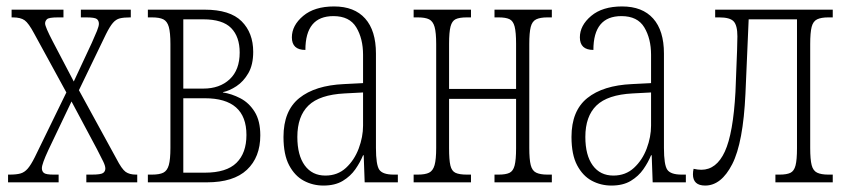

<svg xmlns="http://www.w3.org/2000/svg" viewBox="-20 -566 2632 596"><path d="M5 0V-24H10Q31 -24 43.5 -27.5Q56 -31 66 -42.5Q76 -54 88 -78L186 -279L86 -462Q69 -494 56.5 -503Q44 -512 20 -512H16V-536H177V-512H160Q132 -512 126 -506.5Q120 -501 120 -493Q120 -483 144 -437L209 -313L265 -433Q275 -455 281 -470Q287 -485 287 -492Q287 -502 280.5 -507Q274 -512 248 -512H231V-536H386V-512H384Q364 -512 352 -509Q340 -506 330.5 -495Q321 -484 309 -460L225 -286L341 -74Q358 -41 370 -32.5Q382 -24 402 -24H406V0H248V-24H265Q293 -24 300 -29Q307 -34 307 -43Q307 -51 300.5 -64.5Q294 -78 281 -103L202 -251L130 -100Q110 -57 110 -44Q110 -34 116.5 -29Q123 -24 146 -24H162V0Z M439 0V-24H452Q475 -24 487 -30Q499 -36 504 -53.5Q509 -71 509 -107V-429Q509 -465 504 -482.5Q499 -500 487 -506Q475 -512 452 -512H439V-536H615Q694 -536 730 -500Q766 -464 766 -405Q766 -365 751 -339Q736 -313 714 -298.5Q692 -284 672 -280V-279Q699 -275 726 -261Q753 -247 770.5 -219Q788 -191 788 -146Q788 -78 746.5 -39Q705 0 622 0ZM549 -291H611Q662 -291 693 -320Q724 -349 724 -403Q724 -452 697.5 -479Q671 -506 611 -506H549ZM549 -30H616Q683 -30 714 -60.5Q745 -91 745 -147Q745 -261 616 -261H549Z M984 10Q951 10 923 -5Q895 -20 877.5 -53Q860 -86 860 -141Q860 -222 909 -261.5Q958 -301 1048 -305L1107 -308V-396Q1107 -446 1086 -481Q1065 -516 1015 -516Q928 -516 928 -411Q886 -411 886 -450Q886 -487 921 -516.5Q956 -546 1017 -546Q1080 -546 1113.5 -508.5Q1147 -471 1147 -400V-107Q1147 -54 1157.5 -39Q1168 -24 1202 -24H1215V0H1112L1109 -84H1107Q1098 -62 1083 -40.5Q1068 -19 1044 -4.5Q1020 10 984 10ZM990 -21Q1028 -21 1054 -45Q1080 -69 1093.5 -105Q1107 -141 1107 -176V-279L1050 -276Q972 -272 937.5 -238.5Q903 -205 903 -141Q903 -84 926 -52.5Q949 -21 990 -21Z M1264 0V-24H1277Q1300 -24 1312 -30Q1324 -36 1329 -53.5Q1334 -71 1334 -107V-429Q1334 -465 1329 -482.5Q1324 -500 1312 -506Q1300 -512 1277 -512H1264V-536H1442V-512H1429Q1406 -512 1394.5 -506.5Q1383 -501 1378.5 -483.5Q1374 -466 1374 -430V-290H1582V-430Q1582 -466 1577.5 -483.5Q1573 -501 1561.5 -506.5Q1550 -512 1528 -512H1515V-536H1693V-512H1679Q1657 -512 1644.5 -506Q1632 -500 1627.5 -482.5Q1623 -465 1623 -429V-107Q1623 -71 1627.5 -53.5Q1632 -36 1644.5 -30Q1657 -24 1679 -24H1693V0H1515V-24H1528Q1550 -24 1561.5 -29.5Q1573 -35 1577.5 -52.5Q1582 -70 1582 -106V-259H1374V-106Q1374 -70 1378 -52.5Q1382 -35 1394 -29.5Q1406 -24 1429 -24H1442V0Z M1878 10Q1845 10 1817 -5Q1789 -20 1771.5 -53Q1754 -86 1754 -141Q1754 -222 1803 -261.5Q1852 -301 1942 -305L2001 -308V-396Q2001 -446 1980 -481Q1959 -516 1909 -516Q1822 -516 1822 -411Q1780 -411 1780 -450Q1780 -487 1815 -516.5Q1850 -546 1911 -546Q1974 -546 2007.5 -508.5Q2041 -471 2041 -400V-107Q2041 -54 2051.5 -39Q2062 -24 2096 -24H2109V0H2006L2003 -84H2001Q1992 -62 1977 -40.5Q1962 -19 1938 -4.5Q1914 10 1878 10ZM1884 -21Q1922 -21 1948 -45Q1974 -69 1987.5 -105Q2001 -141 2001 -176V-279L1944 -276Q1866 -272 1831.5 -238.5Q1797 -205 1797 -141Q1797 -84 1820 -52.5Q1843 -21 1884 -21Z M2169 10Q2131 10 2131 -25Q2131 -29 2131.5 -33.5Q2132 -38 2133 -42Q2146 -39 2157 -39Q2204 -39 2230 -95.5Q2256 -152 2263 -281Q2264 -311 2265.5 -345.5Q2267 -380 2268 -409.5Q2269 -439 2269 -453Q2269 -487 2257.5 -499.5Q2246 -512 2213 -512H2200V-536H2565V-512H2551Q2529 -512 2516.5 -506Q2504 -500 2499.5 -482.5Q2495 -465 2495 -429V-107Q2495 -71 2499.5 -53.5Q2504 -36 2516.5 -30Q2529 -24 2551 -24H2565V0H2387V-24H2400Q2422 -24 2433.5 -29.5Q2445 -35 2449.5 -52.5Q2454 -70 2454 -106V-506H2304L2294 -275Q2287 -123 2253 -56.5Q2219 10 2169 10Z"/></svg>

Font: Noto Serif ExtraCondensed ExtraLight
Style: Regular
Weight: 200
Width: 2
Designer: Monotype Design Team
Foundry: Monotype Imaging Inc.
Version: Version 2.015